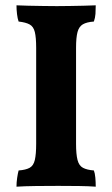

<svg xmlns="http://www.w3.org/2000/svg" viewBox="-20 -699 422 722"><path d="M116 -519Q116 -558 111 -578.5Q106 -599 91.5 -607Q77 -615 50 -618Q46 -629 44 -646Q42 -663 42 -679Q60 -678 86.5 -677.5Q113 -677 142 -676.5Q171 -676 194 -676Q217 -676 243 -676.5Q269 -677 294.5 -677.5Q320 -678 340 -679Q340 -662 339 -647Q338 -632 333 -618Q306 -616 291.5 -607.5Q277 -599 271.5 -578.5Q266 -558 266 -519V-158Q266 -119 271.5 -97.5Q277 -76 292 -68Q307 -60 333 -58Q337 -48 338.5 -31Q340 -14 340 3Q314 1 277 0.5Q240 0 199 0Q158 0 115.5 0.5Q73 1 42 3Q42 -13 44.5 -30Q47 -47 50 -58Q77 -60 91.5 -68Q106 -76 111 -97.5Q116 -119 116 -158Z"/></svg>

Font: Vollkorn
Style: Bold
Weight: 700
Designer: Friedrich Althausen
Foundry: Friedrich Althausen
Version: Version 5.000